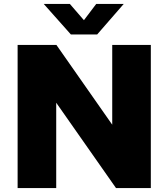

<svg xmlns="http://www.w3.org/2000/svg" viewBox="-20 -950 851 970"><path d="M466 -930 404 -848 333 -930H201L338 -776H471L605 -930ZM547 -723V-320L265 -723H69V0H264V-431L566 0H742V-723Z"/></svg>

Font: United Sans Black
Style: Regular
Weight: 900
Designer: Pablo Impallari, Rodrigo Fuenzalida (Modified by Dan O. Williams)
Version: Version 1.000;PS 001.000;hotconv 1.0.88;makeotf.lib2.5.64775